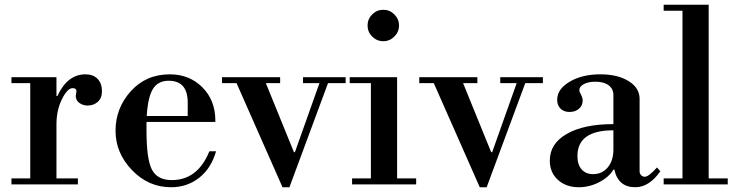

<svg xmlns="http://www.w3.org/2000/svg" viewBox="-20 -774 3089 806"><path d="M28 -425V-450H217V-371H221Q263 -462 339 -462Q371 -462 389.5 -443Q408 -424 408 -391Q408 -362 390.5 -346.5Q373 -331 348 -331Q328 -331 313 -342Q298 -353 298 -371Q298 -375 299.5 -381.5Q301 -388 301 -391Q301 -404 285 -404Q263 -404 240 -357.5Q217 -311 217 -252V-25H307V0H28V-25H107V-425Z M884 -262H595V-225Q595 -105 618 -61.5Q641 -18 701 -18Q810 -18 859 -139H887Q867 -68 816.5 -28Q766 12 698 12Q603 12 534 -60Q465 -132 465 -225Q465 -320 529 -391Q593 -462 693 -462Q775 -462 829.5 -407.5Q884 -353 884 -268ZM768 -287V-344Q768 -435 688 -435Q644 -435 622.5 -401.5Q601 -368 596 -287Z M912 -425V-450H1156V-425H1096L1214 -135H1218L1321 -425H1252V-450H1431V-425H1357L1195 12H1166L973 -425Z M1448 -425V-450H1647V-25H1727V0H1458V-25H1537V-425ZM1542.5 -620.5Q1523 -640 1523 -667Q1523 -694 1542.5 -713.5Q1562 -733 1589 -733Q1616 -733 1635.5 -713.5Q1655 -694 1655 -667Q1655 -640 1635.5 -620.5Q1616 -601 1589 -601Q1562 -601 1542.5 -620.5Z M1740 -425V-450H1984V-425H1924L2042 -135H2046L2149 -425H2080V-450H2259V-425H2185L2023 12H1994L1801 -425Z M2410 12Q2356 12 2322 -19Q2288 -50 2288 -100Q2288 -171 2359.5 -212Q2431 -253 2555 -253V-375Q2555 -401 2535 -416Q2515 -431 2480 -431Q2450 -431 2431 -421Q2412 -411 2412 -395Q2412 -389 2419 -376.5Q2426 -364 2426 -352Q2426 -331 2410.5 -317.5Q2395 -304 2371 -304Q2347 -304 2333 -318Q2319 -332 2319 -355Q2319 -400 2371.5 -431Q2424 -462 2500 -462Q2573 -462 2619 -433.5Q2665 -405 2665 -359V-55Q2665 -45 2671.5 -38.5Q2678 -32 2687 -32Q2703 -32 2738 -71L2752 -55Q2705 12 2647 12Q2575 12 2559 -62H2555Q2536 -30 2495 -9Q2454 12 2410 12ZM2470 -43Q2508 -43 2531.5 -71.5Q2555 -100 2555 -146V-227Q2404 -227 2404 -119Q2404 -83 2421.5 -63Q2439 -43 2470 -43Z M2766 -729V-754H2955V-25H3035V0H2766V-25H2845V-729Z"/></svg>

Font: Libre Bodoni
Style: Regular
Weight: 400
Designer: Pablo Impallari, Rodrigo Fuenzalida
Foundry: Pablo Impallari, Rodrigo Fuenzalida
Version: Version 1.001